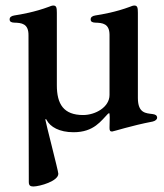

<svg xmlns="http://www.w3.org/2000/svg" viewBox="-20 -461 590 690"><path d="M244.3 14.2C318.2 14.2 343.4 -27.3 370 -54.3L366.5 -50.4C372.2 -56.1 373.6 -55.8 373.9 -47.6L374.3 -38.7L373.6 -3.2C373.2 7.8 375.4 11.7 382.8 11.7C387.1 11.7 452.4 -9.6 528.4 -24.1C538.7 -26.3 544.7 -32.7 544.7 -37.3C544.7 -47.2 537.6 -49.7 528.4 -51.1C505 -54.3 475.5 -53.3 475.5 -109V-415.1C475.5 -433.9 473.7 -441.1 462.7 -441.1C457.4 -441.1 452.1 -438.6 447.4 -436.8C396 -417.6 347.7 -409.4 322.8 -405.5C312.1 -403.8 305.8 -399.5 305.8 -391.3C305.8 -382.5 312.5 -380 322.8 -379.6C348 -378.9 373.2 -376.4 373.6 -336.3V-119.7C373.6 -76 322.8 -47.6 278.8 -47.6C208.5 -47.6 184.3 -87 184.3 -154.5V-415.1C184.3 -433.9 182.5 -441.1 171.5 -441.1C166.2 -441.1 160.9 -438.6 156.2 -436.8C104.8 -417.6 56.5 -409.4 31.6 -405.5C21 -403.8 14.6 -399.5 14.6 -391.3C14.6 -382.5 21.3 -380 31.6 -379.6C57.2 -378.9 82.7 -376.4 82.4 -334.5L83.5 193.2C83.5 207.4 90.6 208.8 100.1 209.2C123.2 208.8 189.6 190 189.6 163.4C189.6 153.8 143.1 -24.5 143.1 -30.5C143.1 -32.3 143.5 -33 144.5 -33C145.6 -33 146.7 -32.3 147.7 -29.5C160.5 -5.3 192.8 14.2 244.3 14.2Z"/></svg>

Font: Margiela Serif Medium
Style: Regular
Weight: 500
Designer: Andreas Faust, Stefan Endress
Version: Version 1.002;FEAKit 1.0